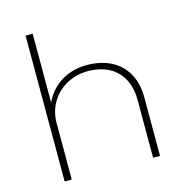

<svg xmlns="http://www.w3.org/2000/svg" viewBox="-108 -829 886 928"><g transform="rotate(-15 335.5 -365.0)"><path d="M102 0H137.6V-284.2C137.6 -399 229.7 -486.1 346.5 -486.1C475.2 -486.1 544.6 -406.9 544.6 -290.1V0H579.2V-295C579.2 -425.7 497 -515.8 350.5 -515.8C231.7 -515.8 163.4 -444.6 137.6 -384.2V-729.7H102Z"/></g></svg>

Font: Meinily
Style: Regular
Weight: 500
Designer: Paul Hayes
Foundry: Paul Hayes
Version: Version 1.0; ttfautohint (v1.8.4.7-5d5b)